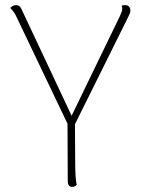

<svg xmlns="http://www.w3.org/2000/svg" viewBox="-20 -720 552 748"><path d="M488 -678C488 -692 480 -700 468 -700C463 -700 459 -700 454 -698C456 -694 456 -688 456 -683C456 -678 453 -670 446 -655L259 -269L63 -686C59 -695 52 -700 43 -700C34 -700 26 -696 20 -689C25 -683 36 -672 41 -661L243 -238L244 -14C244 0 250 8 261 8C270 8 275 4 279 0C275 -16 273 -45 273 -87L272 -236L480 -655C485 -665 488 -673 488 -678Z"/></svg>

Font: Arima Koshi Thin
Style: Regular
Weight: 250
Designer: Joana Correia and Natanael Gama
Foundry: NDISCOVER
Version: Version 1.019;PS 001.019;hotconv 1.0.88;makeotf.lib2.5.64775